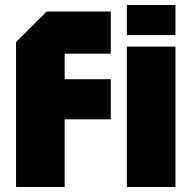

<svg xmlns="http://www.w3.org/2000/svg" viewBox="-20 -746 764 766"><path d="M44 0V-578L166 -700H422V-532H238V-430H422V-270H238V0ZM486 0V-560H680V0ZM486 -606V-726H680V-606Z"/></svg>

Font: Tektur ExtraBold
Style: Regular
Weight: 800
Designer: Adam Jagosz
Foundry: Adam Jagosz
Version: Version 1.005;gftools[0.9.30]